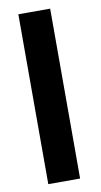

<svg xmlns="http://www.w3.org/2000/svg" viewBox="-81 -725 401 763"><g transform="rotate(-10 119.5 -343.0)"><path d="M178.7 -685.5V0H50.3V-685.5Z"/></g></svg>

Font: Yantramanav
Style: Bold
Weight: 700
Version: Version 1.001;PS 1.0;hotconv 1.0.72;makeotf.lib2.5.5900; ttf